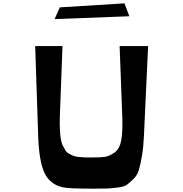

<svg xmlns="http://www.w3.org/2000/svg" viewBox="-20 -1123 1094 1146"><path d="M337 -1079 723 -1103 752 -1026 306 -1009ZM208 -310 190 -848H353L337 -423Q336 -383 337.5 -351.5Q339 -320 342.5 -296Q346 -272 355 -254Q364 -236 371.5 -224Q379 -212 394.5 -204Q410 -196 420 -192Q430 -188 451.5 -186Q473 -184 486 -183.5Q499 -183 525 -183Q582 -183 607.5 -187Q633 -191 663.5 -212.5Q694 -234 703.5 -285Q713 -336 710 -423L694 -848H864L839 -310Q836 -243 827.5 -194Q819 -145 809.5 -111Q800 -77 777 -55Q754 -33 738.5 -21Q723 -9 685 -4Q647 1 623.5 2Q600 3 546 3Q532 3 525 3Q394 3 355 -5Q277 -22 244 -94Q213 -163 208 -310Z"/></svg>

Font: OpenDyslexic
Style: Regular
Weight: 400
Designer: Abbie Gonzalez
Version: Version 0.920;hotconv 1.0.109;makeotfexe 2.5.65596